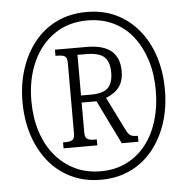

<svg xmlns="http://www.w3.org/2000/svg" viewBox="-52 -776 818 838"><g transform="rotate(-5 356.5 -357.5)"><path d="M357 10Q285 10 227 -18Q169 -46 128.5 -96Q88 -146 66.5 -213Q45 -280 45 -358Q45 -436 67 -503Q89 -570 129.5 -620Q170 -670 228 -697.5Q286 -725 358 -725Q430 -725 487 -697.5Q544 -670 585 -620Q626 -570 647.5 -503Q669 -436 669 -358Q669 -278 647 -211.5Q625 -145 584.5 -95Q544 -45 486.5 -17.5Q429 10 357 10ZM359 -27Q422 -27 472 -51.5Q522 -76 557 -120.5Q592 -165 610.5 -225.5Q629 -286 629 -358Q629 -431 610 -491Q591 -551 556 -595.5Q521 -640 470.5 -664Q420 -688 358 -688Q274 -688 212.5 -645.5Q151 -603 117.5 -528.5Q84 -454 84 -359Q84 -286 103.5 -225Q123 -164 159.5 -120Q196 -76 246.5 -51.5Q297 -27 359 -27ZM206 -141V-167H216Q236 -167 246.5 -173Q257 -179 257 -201V-511Q257 -534 246.5 -540Q236 -546 216 -546H206V-573H344Q418 -573 453 -543Q488 -513 488 -455Q488 -420 476.5 -398.5Q465 -377 447.5 -364.5Q430 -352 410 -344L485 -193Q494 -177 503 -172Q512 -167 534 -167V-141H461L367 -333H302V-201Q302 -179 313 -173Q324 -167 343 -167H354V-141ZM345 -364Q400 -364 421 -386Q442 -408 442 -452Q442 -501 418.5 -521.5Q395 -542 340 -542H302V-364Z"/></g></svg>

Font: Noto Serif Khmer Condensed Light
Style: Regular
Weight: 300
Width: 3
Designer: Danh Hong and the Monotype Design Team
Foundry: Monotype Imaging Inc.
Version: Version 2.004